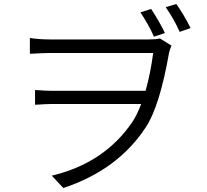

<svg xmlns="http://www.w3.org/2000/svg" viewBox="-20 -877 1040 964"><path d="M739 -832Q785 -761 808 -711L753 -693Q727 -752 685 -815ZM865 -857Q902 -806 937 -736L882 -717Q855 -779 812 -841ZM130 -686Q179 -679 231 -679H728Q764 -679 783 -684L841 -648Q832 -627 829 -613Q782 -344 712 -238Q572 -24 298 67L240 5Q504 -58 644 -264Q667 -298 689 -355H246Q216 -355 156 -351V-425Q210 -421 244 -421H711Q737 -515 749 -611H232Q204 -611 130 -607Z"/></svg>

Font: Source Han Sans CN Normal
Style: Regular
Weight: 350
Designer: Ryoko NISHIZUKA 西塚涼子 (kana, bopomofo & ideographs); Paul D. Hunt (Latin, Greek & Cyrillic); Sandoll Communications 산돌커뮤니
Foundry: Adobe
Version: Version 2.004;hotconv 1.0.118;makeotfexe 2.5.65603